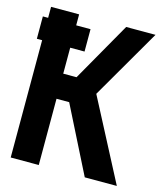

<svg xmlns="http://www.w3.org/2000/svg" viewBox="-121 -797 758 879"><g transform="rotate(15 258.5 -357.0)"><path d="M12 0V-556H-13V-662H12V-714H145V-662H213V-556H145V-433H208L368 -714H507L315 -383L515 0H363L205 -314H145V0Z"/></g></svg>

Font: Noto Sans Mono Condensed
Style: Bold
Weight: 700
Width: 3
Designer: Monotype Design Team
Foundry: Monotype Imaging Inc.
Version: Version 2.014